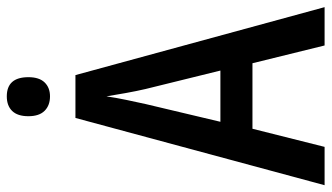

<svg xmlns="http://www.w3.org/2000/svg" viewBox="-220 -732 952 551"><g transform="rotate(-90 255.5 -456.0)"><path d="M401 0 350 -207H162L110 0H0L193 -715H316L511 0ZM329 -299 276 -514Q270 -540 264.5 -570.5Q259 -601 255 -626Q251 -599 245 -570Q239 -541 233 -514L182 -299ZM255 -912Q310 -912 310 -850Q310 -819 295 -803.5Q280 -788 255 -788Q229 -788 213.5 -803.5Q198 -819 198 -850Q198 -881 213 -896.5Q228 -912 255 -912Z"/></g></svg>

Font: Avrile Sans Condensed Medium
Style: Regular
Weight: 500
Width: 3
Designer: Monotype Design Team
Foundry: Monotype Imaging Inc.
Version: Version 2.001;September 10, 2019;FontCreator 11.5.0.2425 64-